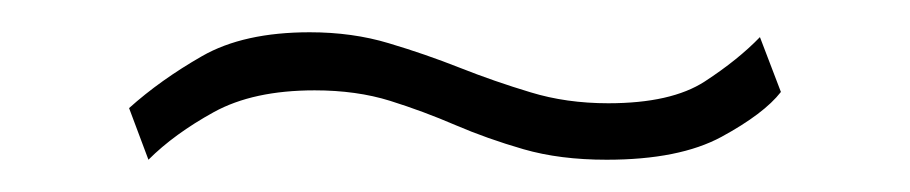

<svg xmlns="http://www.w3.org/2000/svg" viewBox="-20 -426 564 119"><path d="M72 -327 60 -359Q79.5 -376.5 105.2 -391.2Q131 -406 172 -406Q198.5 -406 221 -399.2Q243.5 -392.5 265 -384Q286.5 -375.5 308.8 -368.8Q331 -362 357 -362Q396 -362 416.8 -375.5Q437.5 -389 451 -403L464 -369Q453.5 -355.5 427.2 -341.2Q401 -327 356 -327Q327 -327 304.5 -333.5Q282 -340 262.2 -348.5Q242.5 -357 221.8 -363.5Q201 -370 175 -370Q137 -370 112.5 -356.5Q88 -343 72 -327Z"/></svg>

Font: Public Sans Thin Thin
Style: Regular
Weight: 250
Version: Version 2.001